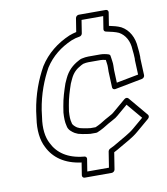

<svg xmlns="http://www.w3.org/2000/svg" viewBox="-81 -674 745 856"><g transform="rotate(-10 291.0 -246.0)"><path d="M342.8 -415.5C332.9 -415.5 323.5 -414 316.4 -412.4C306.2 -411.1 300.1 -406.3 297.6 -405.2C297.4 -405.1 297.1 -404.9 296.9 -404.9C268.4 -389.9 246.1 -368.7 231.3 -336.6L222.2 -316.6C222 -316.2 221.7 -315.6 221.6 -315.2C211.4 -285.3 200.5 -252.5 194.7 -216L190.4 -189C190.4 -188.6 190.3 -188.1 190.3 -187.9C188.8 -165.5 189.1 -145.1 193.6 -128.9C196.3 -108.3 213.2 -97.8 223 -91.3C223.4 -91 224.1 -90.7 224.4 -90.5L237.5 -84.5C238 -84.3 238.8 -84 239.3 -83.9C249.4 -81.2 264.4 -78 275.6 -76.6L291.3 -74.6C291.7 -74.5 292.4 -74.5 292.8 -74.5H318.8C320.5 -74.5 322.4 -74.9 323.9 -75.5C344.2 -83.7 364.1 -95.6 379.1 -105.3C385.7 -108.5 389.6 -110.7 395.9 -114.5L413.3 -124.4C413.8 -124.6 414.3 -125 414.6 -125.2C418.6 -128.1 422.1 -130.7 424.9 -133.1L473.5 -174.4L531.9 -105.1L483.3 -63.9C462 -45.5 430.9 -30.1 403.2 -13.4C391.8 -6.5 379.1 0.9 367.9 5.6C363 7.7 359.5 12.9 358.8 17L347.5 88.5H249.5L258.3 33C259.5 25.4 253.1 20.5 247.8 20.5H246.3C173.7 13.5 128.8 -18.5 105.9 -65.9C90.5 -95 85 -135.4 92.8 -185C92.8 -185.3 92.9 -185.6 92.9 -185.8C93.8 -195.5 95.1 -205.6 96.7 -216C108.1 -287.7 131.6 -347.8 159.5 -398C189.6 -445.1 231.8 -477.7 282.1 -499.5C297.8 -505.4 304.9 -507.3 319.8 -509.7C326.1 -510.7 331.3 -516.4 332.2 -522L341.6 -581.5H439.6L430.5 -524C429.5 -517.7 433.8 -512.7 438.6 -511.7C459.9 -507.3 481.9 -502.4 496.2 -495.7C524.1 -480.2 540.5 -450.6 542.1 -412.5C542.1 -412.2 542.1 -411.8 542.2 -411.6C543.6 -400.5 545.3 -382.1 545.3 -371C544.6 -365.7 544.7 -360.5 545.1 -355.1L547.5 -297.8L447.9 -278.7L445.6 -336.2C445.7 -351.8 447 -362.8 444.6 -377C443.2 -384.7 443.3 -389.5 441.5 -398.4C441.6 -403.9 438.4 -407.5 434.7 -408.9C423.4 -412.8 409 -415.5 396.8 -415.5ZM338.8 -390.5H392.8C399.7 -390.5 407.9 -389.4 417.2 -386.9C418 -382.4 418.1 -377.6 419.6 -369C421.3 -359.1 420.3 -347.7 420.2 -332.1C420.2 -332 420.2 -331.7 420.3 -331.5L423.2 -261.5C423.4 -255.4 429.1 -250.4 436.3 -251.7L561.1 -275.7C568 -277.1 573.5 -283.8 573.3 -290.5L570.3 -360.5C570.3 -360.6 570.3 -360.8 570.3 -361C569.9 -365.7 570 -369.4 570.4 -372C570.5 -372.5 570.6 -373.3 570.6 -373.9C570.6 -388.9 569 -405 567.4 -417.9C565.2 -461.7 545.4 -499.3 510.7 -518.2C510.6 -518.2 510.3 -518.3 510.2 -518.4C494.5 -525.9 476.2 -530.2 457.1 -534.2L466.6 -594C467.4 -599.4 463.6 -606.5 456.1 -606.5H333.1C327.7 -606.5 319.8 -601.6 318.6 -594L308.8 -532.4C298.7 -530.2 288 -527.1 276.1 -522.6C276 -522.5 275.7 -522.4 275.5 -522.3C219.9 -498.4 171.6 -460.8 138.4 -408.3C138.3 -408.2 138.1 -407.9 138 -407.6C108 -354.1 83.6 -291 71.7 -216C70 -205 68.8 -195.9 67.7 -184.6C59.6 -132 65.1 -85.6 82.8 -52.1C107.8 -0.5 156.5 34.9 231.5 44.5L222.5 101C221.7 106.4 225.5 113.5 233 113.5H356C361.4 113.5 369.3 108.6 370.5 101L382.6 24.8C392.7 19.9 404.5 13 413.8 7.4C439.7 -8.2 472.6 -24.1 498.1 -46.1L557 -96.1C562.8 -101 563.9 -109.1 559.9 -113.8L486.7 -200.8C483.1 -205.1 475 -205.9 469.1 -200.9L410.1 -150.9C408.2 -149.2 406.7 -148 402.8 -145.2L385.7 -135.5C379 -131.4 374.2 -128.9 370.6 -127.2C370.1 -127 369.3 -126.5 368.7 -126.2C352.9 -116 337.9 -106.9 320.1 -99.5H297.5L282.6 -101.4C273.2 -102.6 260.8 -105.2 250.1 -107.9L238.6 -113.1C229.6 -119.1 219.4 -128.5 218.7 -136C218.6 -136.5 218.5 -137.4 218.3 -138.1C214.2 -152.2 214 -166.8 215.5 -189.6L219.7 -216C225 -249.6 235.1 -280 245.3 -310.1L254.1 -329.4C266 -355.4 281.3 -370.1 305.5 -382.9C308.7 -384.5 313 -386.8 315.2 -387.5C315.9 -387.6 316.7 -387.7 317.5 -387.9C323.6 -389.3 330.9 -390.5 338.8 -390.5Z"/></g></svg>

Font: Tape
Style: Regular
Weight: 500
Foundry: Cannot Into Space Fonts
Version: Version 0.97